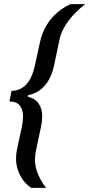

<svg xmlns="http://www.w3.org/2000/svg" viewBox="-20 -763 434 933"><path d="M132 150Q118 141 104.5 127Q91 113 80.5 94Q70 75 64 53.5Q58 32 58 8Q58 -3 59 -13.5Q60 -24 62 -34L87 -150Q89 -162 90.5 -174Q92 -186 92 -197Q92 -227 78 -248Q64 -269 26 -270L36 -321Q73 -323 95.5 -341.5Q118 -360 130.5 -387Q143 -414 149 -442L174 -557Q183 -596 198.5 -626Q214 -656 234.5 -678.5Q255 -701 277.5 -717Q300 -733 322 -743H394Q371 -725 350.5 -705Q330 -685 313.5 -663Q297 -641 285 -617Q273 -593 268 -565L243 -446Q235 -408 219 -378Q203 -348 177.5 -328Q152 -308 116 -300L115 -293Q152 -284 168.5 -259Q185 -234 185 -198Q185 -186 183.5 -173Q182 -160 179 -146L154 -27Q152 -18 151 -8Q150 2 150 12Q150 38 157.5 63Q165 88 177.5 110Q190 132 204 150Z"/></svg>

Font: Saira SemiCondensed Medium
Style: Italic
Weight: 500
Width: 4
Italic angle: -12°
Designer: Hector Gatti with collaboration of the Omnibus-Type team
Foundry: Omnibus-Type
Version: Version 1.101